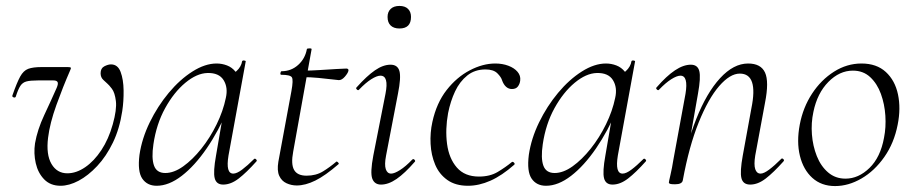

<svg xmlns="http://www.w3.org/2000/svg" viewBox="-20 -613 3077 647"><path d="M184 13Q150 13 129 -8.5Q108 -30 100.5 -63Q93 -96 98 -130Q106 -176 129 -225Q152 -274 171 -317Q177 -331 174 -336.5Q171 -342 160 -342H108Q82 -342 69 -338.5Q56 -335 48.5 -323.5Q41 -312 33 -287Q31 -283 25.5 -285Q20 -287 22 -292Q37 -335 48 -355Q59 -375 75 -381Q91 -387 120 -387H208Q217 -387 218.5 -385Q220 -383 216 -375Q192 -320 170 -259Q148 -198 142 -149Q135 -92 153.5 -60.5Q172 -29 207 -29Q237 -29 267 -49.5Q297 -70 321.5 -107Q346 -144 360 -194Q374 -244 370.5 -272.5Q367 -301 357 -314Q347 -327 342 -331Q338 -335 328.5 -343.5Q319 -352 319 -366Q319 -383 331.5 -389.5Q344 -396 354 -396Q377 -396 386.5 -370.5Q396 -345 396.5 -308.5Q397 -272 392 -239Q383 -179 360.5 -132.5Q338 -86 307.5 -53.5Q277 -21 245 -4Q213 13 184 13Z M508 13Q476 13 459.5 -11Q443 -35 450 -91Q458 -146 484.5 -200.5Q511 -255 548.5 -300Q586 -345 628.5 -372Q671 -399 710 -399Q728 -399 745 -392.5Q762 -386 774 -371Q786 -356 788 -332L750 -357Q761 -359 777 -373.5Q793 -388 796 -407Q798 -410 803.5 -409Q809 -408 808 -406L750 -89Q740 -28 766 -28Q778 -28 796 -41.5Q814 -55 836 -77Q839 -80 843 -76Q847 -72 844 -69Q811 -32 784.5 -11.5Q758 9 732 9Q709 9 703.5 -12.5Q698 -34 708 -89L732 -229L748 -246Q717 -172 676.5 -113Q636 -54 592.5 -20.5Q549 13 508 13ZM537 -30Q566 -30 597.5 -52.5Q629 -75 658.5 -112Q688 -149 710 -194Q732 -239 741 -283Q749 -318 733.5 -343Q718 -368 679 -367Q643 -366 604.5 -334Q566 -302 536.5 -248.5Q507 -195 497 -127Q490 -80 499 -55Q508 -30 537 -30Z M980 12Q962 12 945.5 4.5Q929 -3 921 -20.5Q913 -38 918 -68L962 -306Q969 -344 963.5 -352.5Q958 -361 928 -361Q924 -361 925 -367Q926 -373 929 -373Q961 -373 984.5 -394Q1008 -415 1014 -447Q1014 -450 1022.5 -450Q1031 -450 1030 -447L968 -102Q960 -60 971 -40.5Q982 -21 1013 -21Q1045 -21 1068.5 -35.5Q1092 -50 1113 -68Q1115 -70 1119 -66Q1123 -62 1121 -60Q1076 -21 1042.5 -4.5Q1009 12 980 12ZM1122 -343Q1119 -343 1099 -345.5Q1079 -348 1052.5 -350.5Q1026 -353 1002 -353L1004 -375Q1027 -375 1058 -377Q1089 -379 1115 -380.5Q1141 -382 1147 -382Q1151 -382 1153 -380Q1155 -378 1154 -374Q1152 -366 1142 -354.5Q1132 -343 1122 -343Z M1264 9Q1242 9 1234.5 -11Q1227 -31 1238 -89L1279 -297Q1291 -358 1262 -358Q1250 -358 1231 -346Q1212 -334 1190 -311Q1187 -307 1182.5 -311.5Q1178 -316 1182 -319Q1216 -357 1243.5 -376Q1271 -395 1296 -395Q1320 -395 1326 -373.5Q1332 -352 1321 -297L1281 -89Q1275 -58 1280 -43Q1285 -28 1298 -28Q1309 -28 1328 -40Q1347 -52 1369 -75Q1373 -79 1377 -74.5Q1381 -70 1377 -67Q1344 -29 1316.5 -10Q1289 9 1264 9ZM1326 -517Q1307 -517 1296.5 -527Q1286 -537 1286 -556Q1286 -573 1296.5 -583Q1307 -593 1326 -593Q1345 -593 1355 -583Q1365 -573 1365 -556Q1365 -517 1326 -517Z M1557 13Q1515 13 1487.5 -6.5Q1460 -26 1446.5 -58Q1433 -90 1431 -128Q1429 -166 1437 -202Q1451 -266 1485 -309.5Q1519 -353 1563 -376Q1607 -399 1649 -399Q1673 -399 1693 -391.5Q1713 -384 1724 -371Q1735 -358 1733 -342Q1732 -331 1725.5 -322Q1719 -313 1705 -313Q1694 -313 1685.5 -320.5Q1677 -328 1672 -342Q1669 -353 1656 -366Q1643 -379 1616 -379Q1580 -379 1554.5 -358.5Q1529 -338 1513.5 -305Q1498 -272 1490 -232Q1480 -177 1486.5 -128Q1493 -79 1519.5 -48.5Q1546 -18 1594 -18Q1631 -18 1657 -33.5Q1683 -49 1705 -67Q1708 -69 1712 -65Q1716 -61 1713 -58Q1671 -21 1632.5 -4Q1594 13 1557 13Z M1820 13Q1788 13 1771.5 -11Q1755 -35 1762 -91Q1770 -146 1796.5 -200.5Q1823 -255 1860.5 -300Q1898 -345 1940.5 -372Q1983 -399 2022 -399Q2040 -399 2057 -392.5Q2074 -386 2086 -371Q2098 -356 2100 -332L2062 -357Q2073 -359 2089 -373.5Q2105 -388 2108 -407Q2110 -410 2115.5 -409Q2121 -408 2120 -406L2062 -89Q2052 -28 2078 -28Q2090 -28 2108 -41.5Q2126 -55 2148 -77Q2151 -80 2155 -76Q2159 -72 2156 -69Q2123 -32 2096.5 -11.5Q2070 9 2044 9Q2021 9 2015.5 -12.5Q2010 -34 2020 -89L2044 -229L2060 -246Q2029 -172 1988.5 -113Q1948 -54 1904.5 -20.5Q1861 13 1820 13ZM1849 -30Q1878 -30 1909.5 -52.5Q1941 -75 1970.5 -112Q2000 -149 2022 -194Q2044 -239 2053 -283Q2061 -318 2045.5 -343Q2030 -368 1991 -367Q1955 -366 1916.5 -334Q1878 -302 1848.5 -248.5Q1819 -195 1809 -127Q1802 -80 1811 -55Q1820 -30 1849 -30Z M2508 9Q2484 9 2478.5 -12.5Q2473 -34 2483 -89L2512 -248Q2536 -365 2473 -365Q2440 -365 2403.5 -323Q2367 -281 2334.5 -200.5Q2302 -120 2281 -6L2270 -7Q2291 -123 2326 -211.5Q2361 -300 2406.5 -349.5Q2452 -399 2501 -399Q2544 -399 2558 -368.5Q2572 -338 2558 -267L2525 -89Q2520 -58 2525 -43Q2530 -28 2543 -28Q2554 -28 2572 -41.5Q2590 -55 2612 -77Q2615 -81 2619.5 -77Q2624 -73 2620 -69Q2587 -32 2560.5 -11.5Q2534 9 2508 9ZM2255 8Q2242 8 2238 6.5Q2234 5 2234 2Q2234 -1 2239.5 -24.5Q2245 -48 2249 -74L2290 -297Q2300 -358 2273 -358Q2261 -358 2242 -346Q2223 -334 2201 -311Q2198 -307 2193.5 -311.5Q2189 -316 2193 -319Q2226 -357 2254.5 -376Q2283 -395 2308 -395Q2331 -395 2336.5 -373.5Q2342 -352 2332 -297L2281 -6Q2279 8 2255 8Z M2794 14Q2748 14 2717.5 -13.5Q2687 -41 2675.5 -88Q2664 -135 2675 -193Q2686 -251 2716.5 -297.5Q2747 -344 2790.5 -371.5Q2834 -399 2883 -399Q2934 -399 2965 -370.5Q2996 -342 3006 -295Q3016 -248 3005 -193Q2993 -131 2960 -84Q2927 -37 2883 -11.5Q2839 14 2794 14ZM2829 -11Q2873 -11 2910 -47Q2947 -83 2959 -149Q2966 -184 2963.5 -223Q2961 -262 2948.5 -296.5Q2936 -331 2912.5 -353Q2889 -375 2854 -375Q2809 -375 2771.5 -337Q2734 -299 2721 -236Q2713 -199 2716 -160Q2719 -121 2732.5 -87Q2746 -53 2770.5 -32Q2795 -11 2829 -11Z"/></svg>

Font: Cormorant Garamond Light
Style: Italic
Weight: 300
Italic angle: -10°
Designer: Christian Thalmann (Catharsis Fonts)
Foundry: Catharsis Fonts
Version: Version 4.001